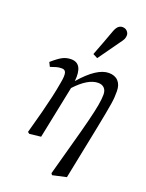

<svg xmlns="http://www.w3.org/2000/svg" viewBox="-174 -851 858 1125"><g transform="rotate(20 255.0 -288.5)"><path d="M78 0Q100 -78 115 -136.5Q130 -195 141 -243Q152 -291 160 -339Q168 -382 163 -400Q158 -418 138 -418Q119 -418 105 -414Q91 -410 68 -402L55 -428Q95 -463 119 -475Q143 -487 171 -487Q246 -487 234 -374Q332 -487 406 -487Q444 -487 465 -464.5Q486 -442 486 -402Q486 -383 485 -365Q484 -347 480 -322Q476 -297 468.5 -256.5Q461 -216 448 -151L383 171L297 190L290 180L342 -10Q372 -118 388.5 -184Q405 -250 412 -289.5Q419 -329 419 -356Q419 -383 405 -397Q391 -411 367 -411Q304 -411 227 -328L160 0L89 8ZM282 -560Q298 -602 314 -644Q330 -686 345 -728Q354 -750 365 -758.5Q376 -767 389 -767Q407 -767 418 -755.5Q429 -744 429 -730Q429 -717 424 -706Q419 -695 405 -677Q382 -644 358 -611Q334 -578 311 -545Z"/></g></svg>

Font: Source Serif Pro
Style: Italic
Weight: 400
Italic angle: -12°
Designer: Frank Grießhammer
Foundry: Adobe Systems Incorporated
Version: Version 3.001;hotconv 1.0.111;makeotfexe 2.5.65597